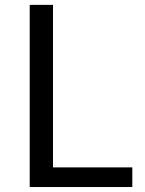

<svg xmlns="http://www.w3.org/2000/svg" viewBox="-20 -753 582 773"><path d="M99.6 0V-733.4H193.4V-79.1H512.7V0Z"/></svg>

Font: Nasu
Style: Regular
Weight: 400
Designer: Ryoko NISHIZUKA (kana &amp; ideographs); Paul D. Hunt (Latin, Greek &amp; Cyrillic); Wenlong ZHANG (bopomofo); Sandoll C
Version: Version 2014.1215